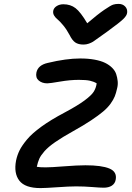

<svg xmlns="http://www.w3.org/2000/svg" viewBox="-20 -982 682 991"><path d="M591.8 -961.9Q613.3 -961.9 626 -948.5Q638.7 -935.1 636.2 -916Q634.8 -901.9 616.9 -884.3Q599.1 -866.7 536.1 -820.8Q519 -809.1 493.7 -790.5Q468.3 -772 460.2 -766.8Q452.1 -761.7 438.7 -756.8Q425.3 -752 411.1 -752Q384.3 -752 368.4 -762.9Q352.5 -773.9 338.9 -801.8Q324.2 -829.6 306.4 -851.1Q288.6 -872.6 277.1 -881.8Q265.6 -891.1 259 -902.3Q252.4 -913.6 254.9 -926.8Q257.8 -941.4 272.7 -950.7Q287.6 -960 307.1 -960Q343.8 -960 369.9 -939.9Q396 -919.9 430.2 -861.8Q484.4 -908.2 518.1 -931.2Q551.8 -954.1 564 -958Q576.2 -961.9 591.8 -961.9ZM189 -11.2Q109.4 -11.2 79.8 -49.6Q50.3 -87.9 63 -153.8Q68.8 -181.2 80.8 -205.6Q92.8 -230 118.9 -261.5Q145 -293 193.8 -328.4Q242.7 -363.8 313 -400.9Q379.9 -436.5 415.8 -463.1Q451.7 -489.7 463.6 -508.5Q475.6 -527.3 479 -551.8Q463.9 -561 444.1 -565.4Q424.3 -569.8 387.2 -569.8Q341.3 -569.8 289.3 -560.8Q237.3 -551.8 224.1 -551.8Q197.3 -551.8 179.9 -566.4Q162.6 -581.1 168 -607.9Q176.3 -646 226.1 -657.2Q321.8 -680.2 394 -680.2Q435.5 -680.2 468.3 -674.1Q501 -668 522.5 -657.5Q543.9 -647 558.8 -632.1Q573.7 -617.2 579.6 -599.9Q585.4 -582.5 587.4 -563.2Q589.4 -543.9 584 -523.9Q579.1 -501.5 572.3 -484.4Q565.4 -467.3 550.5 -446.5Q535.6 -425.8 511.7 -405.8Q487.8 -385.7 449.7 -360.4Q411.6 -335 357.9 -305.2Q300.8 -273.4 264.9 -248.5Q229 -223.6 209.7 -201.7Q190.4 -179.7 182.9 -162.8Q175.3 -146 169.9 -121.1Q184.1 -118.2 215.8 -118.2Q242.7 -118.2 310.8 -123.5Q378.9 -128.9 420.9 -128.9Q504.9 -128.9 544.9 -112.1Q585 -95.2 577.1 -54.2Q573.7 -34.7 557.4 -23.9Q541 -13.2 515.1 -13.2Q497.1 -13.2 455.8 -16.6Q414.6 -20 373 -20Q337.9 -20 275.9 -15.6Q213.9 -11.2 189 -11.2Z"/></svg>

Font: Shantell Sans Irregular
Style: Italic
Weight: 500
Italic angle: -11.31°
Designer: Stephen Nixon, Anya Danilova, Shantell Martin
Foundry: Arrow Type
Version: Version 1.006;[9816181b4]